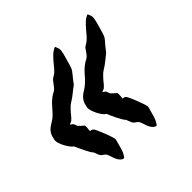

<svg xmlns="http://www.w3.org/2000/svg" viewBox="-159 -553 668 668"><g transform="rotate(-45 175.5 -219.0)"><path d="M-35.2 -212.9Q-32.2 -229.5 -26.9 -238.8Q-21.5 -248 -13.7 -253.9Q-5.9 -259.8 3.4 -265.1Q12.7 -270.5 21.5 -279.3Q29.3 -287.1 36.1 -295.4Q43 -303.7 50.8 -311.5Q64.5 -324.2 71.3 -328.1Q78.1 -332 82.5 -334.5Q86.9 -336.9 91.3 -341.8Q95.7 -346.7 106.4 -361.3Q109.4 -366.2 113.8 -368.7Q118.2 -371.1 122.1 -374Q131.8 -379.9 139.6 -389.6Q147.5 -399.4 155.8 -409.2Q164.1 -418.9 173.3 -427.7Q182.6 -436.5 195.3 -441.4Q198.2 -434.6 200.2 -428.7Q202.1 -422.9 201.2 -416Q200.2 -409.2 198.7 -403.3Q197.3 -397.5 195.3 -390.6Q188.5 -366.2 185.5 -356.4Q182.6 -346.7 178.7 -340.8Q174.8 -335 168.5 -327.6Q162.1 -320.3 147.5 -300.8Q134.8 -292 127.4 -285.6Q120.1 -279.3 112.3 -273.9Q104.5 -268.6 96.7 -263.7Q88.9 -258.8 81.1 -250Q73.2 -242.2 67.4 -234.4Q61.5 -226.6 53.7 -219.7Q48.8 -215.8 44.4 -215.3Q40 -214.8 42 -211.9Q49.8 -207 50.8 -205.1Q51.8 -203.1 54.7 -195.3Q55.7 -190.4 64 -183.6Q72.3 -176.8 75.2 -173.8Q76.2 -167 75.2 -160.6Q74.2 -154.3 74.2 -147.5Q82 -147.5 85.9 -143.6Q88.9 -141.6 93.8 -130.4Q98.6 -119.1 104 -106Q109.4 -92.8 113.3 -80.6Q117.2 -68.4 117.2 -64.5Q112.3 -47.9 107.9 -29.8Q103.5 -11.7 91.8 2.9Q84 2 78.6 -3.4Q73.2 -8.8 69.8 -16.1Q66.4 -23.4 64 -31.7Q61.5 -40 58.6 -45.9Q56.6 -50.8 51.8 -54.2Q46.9 -57.6 43 -60.5Q38.1 -65.4 35.6 -72.8Q33.2 -80.1 30.3 -86.9Q27.3 -88.9 22.5 -97.2Q17.6 -105.5 12.7 -115.7Q7.8 -126 3.4 -135.3Q-1 -144.5 -2.9 -149.4Q-7.8 -152.3 -13.7 -160.2Q-19.5 -168 -24.9 -177.7Q-30.3 -187.5 -33.2 -197.3Q-36.1 -207 -35.2 -212.9ZM125 -212.9Q127.9 -229.5 133.3 -238.8Q138.7 -248 146.5 -253.9Q154.3 -259.8 163.1 -265.1Q171.9 -270.5 180.7 -279.3Q189.5 -287.1 196.3 -295.4Q203.1 -303.7 210.9 -311.5Q224.6 -324.2 231.4 -328.1Q238.3 -332 242.7 -334.5Q247.1 -336.9 251.5 -341.8Q255.9 -346.7 265.6 -361.3Q268.6 -366.2 273.4 -368.7Q278.3 -371.1 282.2 -374Q291 -379.9 299.3 -389.6Q307.6 -399.4 315.9 -409.2Q324.2 -418.9 333.5 -427.7Q342.8 -436.5 355.5 -441.4Q358.4 -434.6 360.4 -428.7Q362.3 -422.9 361.3 -416Q360.4 -409.2 358.9 -403.3Q357.4 -397.5 355.5 -390.6Q348.6 -366.2 345.7 -356.4Q342.8 -346.7 338.9 -340.8Q335 -335 328.1 -327.6Q321.3 -320.3 306.6 -300.8Q294.9 -292 287.6 -285.6Q280.3 -279.3 272.5 -273.9Q264.6 -268.6 256.8 -263.7Q249 -258.8 241.2 -250Q233.4 -242.2 227.5 -234.4Q221.7 -226.6 213.9 -219.7Q209 -215.8 204.6 -215.3Q200.2 -214.8 202.1 -211.9Q210 -207 210.9 -205.1Q211.9 -203.1 214.8 -195.3Q215.8 -190.4 224.1 -183.6Q232.4 -176.8 235.4 -173.8Q236.3 -167 235.4 -160.6Q234.4 -154.3 234.4 -147.5Q242.2 -147.5 246.1 -143.6Q249 -141.6 253.9 -130.4Q258.8 -119.1 264.2 -106Q269.5 -92.8 273.4 -80.6Q277.3 -68.4 277.3 -64.5Q272.5 -47.9 267.6 -29.8Q262.7 -11.7 252 2.9Q244.1 2 238.8 -3.4Q233.4 -8.8 230 -16.1Q226.6 -23.4 224.1 -31.7Q221.7 -40 218.8 -45.9Q216.8 -50.8 211.9 -54.2Q207 -57.6 203.1 -60.5Q198.2 -65.4 195.8 -72.8Q193.4 -80.1 190.4 -86.9Q187.5 -88.9 182.6 -97.2Q177.7 -105.5 172.4 -115.7Q167 -126 163.1 -135.3Q159.2 -144.5 157.2 -149.4Q151.4 -152.3 145.5 -160.2Q139.6 -168 134.8 -177.7Q129.9 -187.5 127 -197.3Q124 -207 125 -212.9Z"/></g></svg>

Font: Trade Winds
Style: Regular
Weight: 400
Designer: Squid
Foundry: Font Diner, Inc DBA Sideshow
Version: Version 1.000